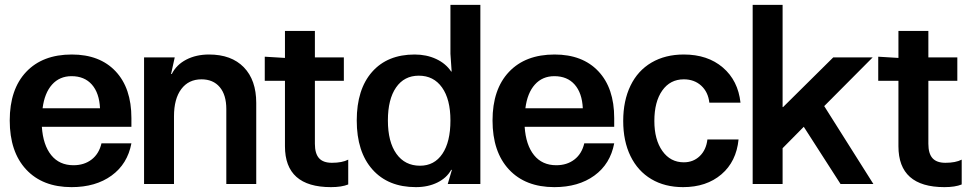

<svg xmlns="http://www.w3.org/2000/svg" viewBox="-20 -756 4002 789"><path d="M274 13Q155 13 87.5 -59.5Q20 -132 20 -261Q20 -389 87.5 -460.5Q155 -532 275 -532Q390 -532 455 -463Q520 -394 520 -271V-235H152Q157 -160 190.5 -118.5Q224 -77 282 -77Q326 -77 356.5 -100.5Q387 -124 397 -167H520Q504 -82 438.5 -34.5Q373 13 274 13ZM391 -311Q388 -374 357.5 -408.5Q327 -443 274 -443Q225 -443 194 -408.5Q163 -374 155 -311Z M572 0V-520H698L683 -452H686Q705 -490 745.5 -511Q786 -532 839 -532Q931 -532 982 -479.5Q1033 -427 1033 -333V0H910V-308Q910 -366 883 -398Q856 -430 808 -430Q755 -430 725 -390Q695 -350 695 -278V0Z M1151 -424H1068V-523L1151 -518V-629H1274V-520H1393V-424H1274V-165Q1274 -125 1291 -106Q1308 -87 1344 -87Q1386 -87 1411 -100V2Q1384 13 1340 13Q1151 13 1151 -155Z M1446 -261Q1446 -389 1509 -460.5Q1572 -532 1684 -532Q1733 -532 1772.5 -513.5Q1812 -495 1834 -462H1836L1831 -535V-736H1954V0H1820L1837 -58H1834Q1816 -25 1777.5 -6Q1739 13 1689 13Q1575 13 1510.5 -59.5Q1446 -132 1446 -261ZM1706 -75Q1765 -75 1798 -124Q1831 -173 1831 -261Q1831 -348 1796.5 -396.5Q1762 -445 1701 -445Q1641 -445 1607.5 -396.5Q1574 -348 1574 -261Q1574 -173 1609 -124Q1644 -75 1706 -75Z M2258 13Q2139 13 2071.5 -59.5Q2004 -132 2004 -261Q2004 -389 2071.5 -460.5Q2139 -532 2259 -532Q2374 -532 2439 -463Q2504 -394 2504 -271V-235H2136Q2141 -160 2174.5 -118.5Q2208 -77 2266 -77Q2310 -77 2340.5 -100.5Q2371 -124 2381 -167H2504Q2488 -82 2422.5 -34.5Q2357 13 2258 13ZM2375 -311Q2372 -374 2341.5 -408.5Q2311 -443 2258 -443Q2209 -443 2178 -408.5Q2147 -374 2139 -311Z M2787 13Q2712 13 2656.5 -20Q2601 -53 2571 -114.5Q2541 -176 2541 -259Q2541 -342 2571 -404Q2601 -466 2657.5 -499Q2714 -532 2790 -532Q2888 -532 2950.5 -478.5Q3013 -425 3023 -334H2895Q2890 -378 2861.5 -404Q2833 -430 2790 -430Q2734 -430 2701.5 -384Q2669 -338 2669 -259Q2669 -182 2702 -135.5Q2735 -89 2790 -89Q2829 -89 2855.5 -114.5Q2882 -140 2887 -183H3015Q3006 -92 2944.5 -39.5Q2883 13 2787 13Z M3196 -736V-316H3198L3404 -520H3566L3367 -320L3569 0H3434L3283 -235L3196 -147V0H3073V-736Z M3672 -424H3589V-523L3672 -518V-629H3795V-520H3914V-424H3795V-165Q3795 -125 3812 -106Q3829 -87 3865 -87Q3907 -87 3932 -100V2Q3905 13 3861 13Q3672 13 3672 -155Z"/></svg>

Font: Non Bureau Medium
Style: Regular
Weight: 500
Designer: Jona Saucedo
Foundry: Non Foundry
Version: Version 1.000; ttfautohint (v1.8.4)